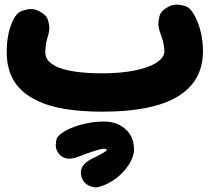

<svg xmlns="http://www.w3.org/2000/svg" viewBox="-20 -410 910 836"><path d="M9.3 -182.1C9.3 -83 53.2 -21.5 118.2 15.6C150.4 34.2 185.5 47.9 223.1 56.6C298.3 73.7 374 76.2 426.8 76.2C485.4 76.2 595.2 73.2 689.9 40C785.2 6.3 863.8 -60.1 863.8 -187C863.8 -245.6 850.1 -302.7 824.2 -347.7C813 -367.7 799.8 -379.9 784.7 -384.3C769.5 -388.2 757.8 -390.1 750.5 -390.1C736.3 -390.1 723.1 -386.2 710 -378.9C689.9 -367.7 678.2 -355 674.8 -340.8C671.4 -326.7 669.4 -315.4 669.4 -308.1C669.4 -293.9 672.4 -279.8 678.7 -264.6C680.7 -259.3 684.1 -248.5 689 -232.4C693.4 -215.8 695.8 -200.7 695.8 -187C695.8 -132.3 589.8 -90.8 426.8 -90.8C255.4 -90.8 177.2 -125 177.2 -182.1C177.2 -203.6 181.6 -231 187.5 -248.5C192.4 -263.2 194.8 -276.9 194.8 -289.6C194.8 -299.3 192.4 -311 188 -325.2C183.1 -339.4 170.4 -351.1 150.4 -361.3C138.2 -367.7 126 -370.6 113.8 -370.6C104.5 -370.6 92.3 -368.2 76.7 -362.8C60.5 -357.4 47.9 -344.2 37.6 -323.7C15.6 -279.3 9.3 -229 9.3 -182.1ZM335 360.4C339.8 376.5 348.6 388.2 361.8 395.5C374.5 402.3 386.2 405.8 396.5 405.8C401.9 405.8 407.7 404.8 413.1 403.3C440.9 395 466.3 381.8 489.3 363.8C534.2 327.1 563.5 279.8 563.5 242.2C563.5 204.1 551.3 174.3 526.4 152.3C501.5 130.4 470.2 119.1 432.6 119.1C398.9 119.1 364.7 124 331.1 133.3C297.4 142.6 269.5 154.8 248.5 169.9C234.4 180.2 226.6 190.4 225.1 200.7C223.6 210.9 222.7 217.8 222.7 221.2C222.7 234.4 226.6 246.6 234.9 257.8C246.6 272.9 262.2 280.8 281.7 280.8C293.9 280.8 307.1 277.8 322.3 272C341.8 264.2 362.8 256.3 385.3 249C407.7 241.7 423.3 237.8 432.6 237.8C440.9 237.8 444.8 239.3 444.8 242.2C444.8 245.1 440.9 249 432.6 253.9C424.3 258.8 405.8 268.6 377.9 282.7C347.2 298.3 332 317.9 332 341.3C332 347.7 333 354 335 360.4Z"/></svg>

Font: Mikhak Black
Style: Regular
Weight: 900
Designer: Amin Abedi
Version: Version 3.2